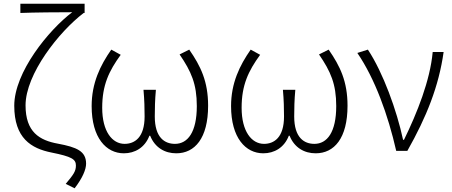

<svg xmlns="http://www.w3.org/2000/svg" viewBox="-20 -815 2439 1037"><path d="M383 202C426 146 445 100 445 69C445 1 394 -20 293 -39C193 -57 118 -102 118 -246C118 -415 299 -644 432 -745H437V-795H90V-745C163 -748 301 -749 370 -749C243 -653 57 -425 57 -244C57 -69 148 -13 259 9C368 31 390 45 390 79C390 110 377 128 335 178Z M649 13C708 13 762 -17 787 -82H791C817 -17 871 13 932 13C1032 13 1104 -68 1104 -244C1104 -375 1064 -458 1002 -547L950 -521C1013 -429 1043 -361 1043 -242C1043 -101 994 -38 925 -38C870 -38 816 -71 816 -186C816 -228 817 -275 822 -330H755C760 -275 761 -228 761 -186C761 -72 707 -38 653 -38C586 -38 532 -105 532 -233C532 -355 568 -431 632 -519L581 -547C521 -461 475 -366 475 -242C475 -70 554 13 649 13Z M1402 13C1461 13 1515 -17 1540 -82H1544C1570 -17 1624 13 1685 13C1785 13 1857 -68 1857 -244C1857 -375 1817 -458 1755 -547L1703 -521C1766 -429 1796 -361 1796 -242C1796 -101 1747 -38 1678 -38C1623 -38 1569 -71 1569 -186C1569 -228 1570 -275 1575 -330H1508C1513 -275 1514 -228 1514 -186C1514 -72 1460 -38 1406 -38C1339 -38 1285 -105 1285 -233C1285 -355 1321 -431 1385 -519L1334 -547C1274 -461 1228 -366 1228 -242C1228 -70 1307 13 1402 13Z M2120 0H2180C2284 -184 2350 -349 2376 -534H2317C2303 -380 2233 -205 2162 -60H2157C2123 -219 2049 -423 1967 -547L1910 -529C2005 -390 2076 -194 2120 0Z"/></svg>

Font: Noto Sans HK Light
Style: Regular
Weight: 300
Designer: Ryoko NISHIZUKA 西塚涼子 (kana, bopomofo & ideographs); Paul D. Hunt (Latin, Greek & Cyrillic); Sandoll Communications 산돌커뮤니
Foundry: Adobe
Version: Version 2.004;hotconv 1.0.118;makeotfexe 2.5.65603